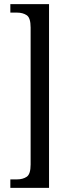

<svg xmlns="http://www.w3.org/2000/svg" viewBox="-20 -780 336 928"><path d="M30 128V87H63Q90 87 109 74.5Q128 62 128 15V-647Q128 -694 109 -706.5Q90 -719 63 -719H30V-760H217V128Z"/></svg>

Font: Noto Serif Thai ExtraCondensed
Style: Regular
Weight: 400
Width: 2
Designer: Monotype Design Team
Foundry: Monotype Imaging Inc.
Version: Version 2.002; ttfautohint (v1.8.4.7-5d5b)